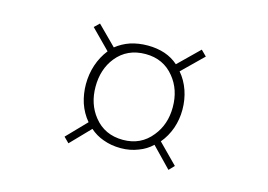

<svg xmlns="http://www.w3.org/2000/svg" viewBox="-77 -686 1154 828"><g transform="rotate(15 500.0 -271.5)"><path d="M502.9 -460Q583 -460 630.9 -400.4Q674.8 -346.7 674.8 -268.6Q674.8 -191.4 630.9 -137.7Q583 -77.1 502.9 -77.1Q420.9 -77.1 373 -137.7Q330.1 -191.4 330.1 -268.6Q330.1 -346.7 373 -400.4Q420.9 -460 502.9 -460ZM340.8 -112.3 256.8 -25.4 280.3 -2 364.3 -88.9Q390.6 -65.4 423.8 -53.7Q460 -40 502.9 -40Q544.9 -40 581.1 -54.7Q615.2 -67.4 640.6 -91.8L726.6 -2.9L749 -26.4L663.1 -113.3Q689.5 -144.5 704.1 -185.5Q717.8 -225.6 717.8 -268.6Q717.8 -313.5 704.1 -353.5Q689.5 -395.5 663.1 -425.8L755.9 -516.6L731.4 -541L639.6 -451.2Q613.3 -474.6 579.1 -486.3Q543.9 -498 502.9 -498Q460.9 -498 424.8 -486.3Q390.6 -474.6 362.3 -452.1L278.3 -536.1L255.9 -514.6L340.8 -428.7Q314.5 -395.5 300.8 -354.5Q287.1 -313.5 287.1 -268.6Q287.1 -225.6 299.8 -185.5Q313.5 -144.5 340.8 -112.3Z"/></g></svg>

Font: BatangChe
Style: Regular
Weight: 400
Monospace: yes
Version: Version 2.21